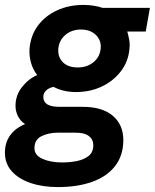

<svg xmlns="http://www.w3.org/2000/svg" viewBox="-63 -528 629 780"><path d="M172 232Q110 232 61.5 215.5Q13 199 -15 168Q-43 137 -43 92Q-43 51 -21.5 21.5Q0 -8 39 -24Q20 -36 10 -56Q0 -76 0 -98Q0 -141 26.5 -174.5Q53 -208 88 -223Q71 -245 63 -273Q55 -301 57 -331Q62 -385 91.5 -424.5Q121 -464 169 -486Q217 -508 276 -508Q318 -508 354 -496H546L529 -400H454Q459 -383 462 -366Q465 -349 463 -331Q459 -279 428.5 -239Q398 -199 350.5 -176.5Q303 -154 245 -154Q220 -154 196.5 -159.5Q173 -165 155 -175Q137 -172 125 -161Q113 -150 113 -134Q113 -94 178 -94H273Q353 -94 395.5 -57.5Q438 -21 438 41Q438 103 405 146Q372 189 312 210.5Q252 232 172 232ZM189 132Q219 132 248 126.5Q277 121 296.5 106Q316 91 316 62Q316 39 298.5 25Q281 11 244 11H172Q135 11 106 25Q77 39 77 74Q77 103 110 117.5Q143 132 189 132ZM253 -254Q291 -254 317 -275.5Q343 -297 346 -331Q349 -364 326.5 -386Q304 -408 266 -408Q228 -408 202.5 -386Q177 -364 174 -331Q171 -297 192 -275.5Q213 -254 253 -254Z"/></svg>

Font: Rethink Sans
Style: Bold Italic
Weight: 700
Italic angle: -10°
Designer: The Rethink Sans project authors (Hans Thiessen). DM Sans designed by Colophon Foundry.
Foundry: Rethink Communications LLC
Version: Version 1.001